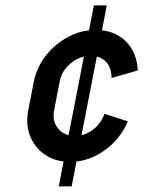

<svg xmlns="http://www.w3.org/2000/svg" viewBox="-20 -582 519 696"><path d="M228.5 -91.8 284.2 -377Q258.8 -371.1 236.3 -352.5Q203.6 -325.2 196.3 -286.1L176.3 -182.6Q174.3 -172.4 174.3 -163.1Q174.3 -136.2 190.4 -116.2Q205.6 -97.7 228.5 -91.8ZM275.4 -91.8Q296.4 -96.7 314.9 -110.4Q344.2 -131.3 358.9 -169.4L443.8 -142.1Q414.1 -74.7 356.4 -35.2Q309.6 -2.4 257.3 3.4L239.7 93.8H192.9L210.4 3.4Q172.9 -1 144 -20.5Q106.4 -45.9 89.4 -88.4Q78.6 -114.7 78.6 -145Q78.6 -163.1 82.5 -182.6L102.5 -286.1Q113.3 -338.4 146.5 -380.6Q179.7 -422.9 227.1 -448.2Q263.7 -467.8 302.7 -472.2L320.3 -562.5H367.2L349.6 -472.2Q399.9 -466.3 434.1 -434.1Q476.1 -394 479.5 -326.7L384.3 -299.3Q384.3 -337.4 363.3 -358.9Q350.1 -372.1 331.1 -377Z"/></svg>

Font: Lambda
Style: Italic
Weight: 400
Italic angle: -11°
Designer: GGBotNet
Version: 0.22